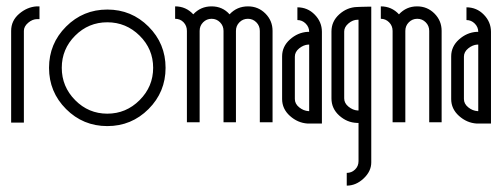

<svg xmlns="http://www.w3.org/2000/svg" viewBox="-20 -382 1577 603"><path d="M15 -285Q15 -317 40 -338.5Q65 -360 95 -362H104V-322H97Q82 -322 68.5 -310.5Q55 -299 55 -285V3H15Z M216 -67.5Q258 -25 317 -25Q376 -25 418.5 -67.5Q461 -110 461 -169Q461 -228 418.5 -270Q376 -312 317 -312Q258 -312 216 -270Q174 -228 174 -169Q174 -110 216 -67.5ZM187.5 -298.5Q241 -352 317 -352Q393 -352 446.5 -298.5Q500 -245 500 -169Q500 -93 446.5 -39.5Q393 14 317 14Q241 14 187.5 -39.5Q134 -93 134 -169Q134 -245 187.5 -298.5Z M759 -362Q791 -362 813.5 -339.5Q836 -317 836 -285V2H796V-285Q796 -301 785 -312Q774 -323 758.5 -323Q743 -323 732 -312Q721 -301 721 -285V2H682V-285Q682 -301 671 -312Q660 -323 644.5 -323Q629 -323 618 -312Q607 -301 607 -285V2H567V-285Q567 -301 556.5 -312Q546 -323 530 -323V-362Q564 -362 587 -337Q610 -362 644.5 -362Q679 -362 701 -337Q724 -362 759 -362Z M906 -71Q906 -56 919.5 -45Q933 -34 949 -33H951V-242H948Q933 -241 919.5 -230Q906 -219 906 -204ZM991 -282V6H946Q915 4 890.5 -18Q866 -40 866 -71V-205Q866 -236 890.5 -258Q915 -280 946 -282H951Q951 -297 940 -308Q929 -319 914 -319V-359Q946 -359 968.5 -336Q991 -313 991 -282Z M1106 -35V-320H1103Q1088 -320 1074.5 -308.5Q1061 -297 1061 -283V-73Q1061 -58 1074.5 -47Q1088 -36 1103 -35ZM1101 -360Q1102 -360 1113 -360.5Q1124 -361 1135 -361Q1146 -361 1146 -361V128Q1146 156 1122 178.5Q1098 201 1069 201V161Q1084 161 1095 150.5Q1106 140 1106 124V4H1101Q1070 3 1045.5 -19Q1021 -41 1021 -73V-283Q1021 -315 1045.5 -337Q1070 -359 1101 -360Z M1290 -362Q1322 -362 1344.5 -339.5Q1367 -317 1367 -285V2H1328V-285Q1328 -301 1317 -312Q1306 -323 1290.5 -323Q1275 -323 1264 -312Q1253 -301 1253 -285V2H1213V-285Q1213 -301 1202 -312Q1191 -323 1176 -323V-362Q1210 -362 1233 -337Q1256 -362 1290 -362Z M1437 -71Q1437 -56 1450.5 -45Q1464 -34 1480 -33H1482V-242H1479Q1464 -241 1450.5 -230Q1437 -219 1437 -204ZM1522 -282V6H1477Q1446 4 1421.5 -18Q1397 -40 1397 -71V-205Q1397 -236 1421.5 -258Q1446 -280 1477 -282H1482Q1482 -297 1471 -308Q1460 -319 1445 -319V-359Q1477 -359 1499.5 -336Q1522 -313 1522 -282Z"/></svg>

Font: RIT Chingam
Style: Regular
Weight: 400
Version: Version 1.2.1